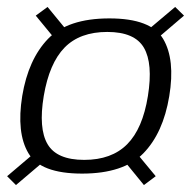

<svg xmlns="http://www.w3.org/2000/svg" viewBox="-34 -595 550 553"><path d="M202.5 -95Q322 -95 379 -153.5Q436 -212 453.5 -318Q471 -423.5 436 -482.8Q401 -542 281 -542Q161 -542 104.2 -483Q47.5 -424 30 -318.5Q13 -212.5 47.8 -153.8Q82.5 -95 202.5 -95ZM12 -62 101.5 -138 75.5 -163 -13.5 -87.5ZM380.5 -62 414.5 -87.5 352 -163 318.5 -138ZM208.5 -134.5Q129.5 -134.5 103 -179.8Q76.5 -225 92 -318.5Q108 -413 152 -458Q196 -503 275 -503Q354 -503 380.5 -457.5Q407 -412 392 -318.5Q377 -224.5 332.2 -179.5Q287.5 -134.5 208.5 -134.5ZM131.5 -474 165 -499.5 103 -575 69 -550ZM407 -474 496 -550 470.5 -575 381 -499.5Z"/></svg>

Font: Anybody UltraCondensed Thin Light
Style: Italic
Weight: 300
Italic angle: -10°
Version: Version 1.111